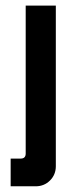

<svg xmlns="http://www.w3.org/2000/svg" viewBox="-20 -502 290 683"><path d="M71.4 -482.1H178.6V89.3Q178.6 119.3 157.9 140Q137.1 160.7 107.1 160.7H17.9V62.1H53.6Q71.4 62.1 71.4 44.3Z"/></svg>

Font: Aire Exterior
Style: Regular
Weight: 400
Width: 4
Designer: Jayvee Enaguas (HarvettFox96)
Version: 20190503.02